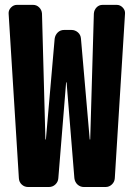

<svg xmlns="http://www.w3.org/2000/svg" viewBox="-20 -750 540 770"><path d="M448.2 -730.5Q461.9 -730.5 472.2 -719.7Q482.4 -709 481.4 -695.3L440.4 -35.2Q439.5 -20.5 428.7 -10.3Q418 0 403.3 0H316.4Q301.8 0 291 -9.8Q280.3 -19.5 278.3 -35.2L247.1 -418.9Q247.1 -419.9 246.1 -419.9Q245.1 -419.9 245.1 -418.9L213.9 -35.2Q212.9 -20.5 202.1 -10.3Q191.4 0 175.8 0H92.8Q78.1 0 67.4 -9.8Q56.6 -19.5 55.7 -35.2L14.6 -695.3Q13.7 -709 23.9 -719.7Q34.2 -730.5 47.9 -730.5H112.3Q127 -730.5 137.2 -720.2Q147.5 -710 148.4 -695.3L162.1 -191.4Q162.1 -190.4 163.1 -190.4Q164.1 -190.4 164.1 -191.4L199.2 -594.7Q201.2 -609.4 211.4 -619.6Q221.7 -629.9 237.3 -629.9H266.6Q281.2 -629.9 292.5 -620.1Q303.7 -610.4 304.7 -594.7L339.8 -191.4Q339.8 -190.4 340.8 -190.4Q341.8 -190.4 341.8 -191.4L356.4 -695.3Q357.4 -710 367.2 -720.2Q377 -730.5 391.6 -730.5Z"/></svg>

Font: Rounded-L Mgen+ 1m bold
Style: Bold
Weight: 700
Designer: [Source Han Sans]
Ryoko NISHIZUKA  (kana & ideographs); Paul D. Hunt (Latin, Greek & Cyrillic); Wenlong ZHANG  (bopomofo
Version: Version 1.059.20150602